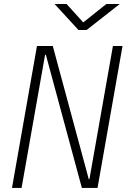

<svg xmlns="http://www.w3.org/2000/svg" viewBox="-20 -918 626 938"><path d="M379.9 0 204.1 -650.4H200.2L85.4 0H38.6L160.6 -693.4H237.8L413.6 -43H417L531.7 -693.4H578.6L456.5 0ZM363.3 -771.5 246.6 -898.4H305.2L386.7 -808.6L499.5 -898.4H564.9L403.3 -771.5Z"/></svg>

Font: Cascadia Mono PL ExtraLight
Style: Italic
Weight: 200
Italic angle: -10°
Monospace: yes
Designer: Aaron Bell
Foundry: Saja Typeworks
Version: Version 2404.023; ttfautohint (v1.8.4)